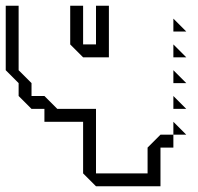

<svg xmlns="http://www.w3.org/2000/svg" viewBox="-20 -515 692 670"><path d="M585 -405V-450L630 -405ZM270 -315 225 -360V-495H270V-360H315V-495H360V-315ZM585 -315V-360L630 -315ZM585 -225V-270L630 -225ZM585 -135V-180L630 -135ZM585 -45V-90L630 -45ZM90 -135 45 -180V-225L0 -270V-495H45V-270L90 -225V-180H135L180 -135H315V90H495V0L540 -45H585V0H540V135H315L270 90V-90H135V-135Z"/></svg>

Font: Rubik Iso
Style: Regular
Weight: 400
Designer: Hubert and Fischer, NaN
Foundry: Hubert and Fischer, NaN
Version: Version 2.200